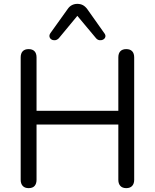

<svg xmlns="http://www.w3.org/2000/svg" viewBox="-20 -966 801 993"><path d="M128 7Q108 7 97.5 -4.5Q87 -16 87 -36V-669Q87 -690 97.5 -701Q108 -712 128 -712Q148 -712 158.5 -701Q169 -690 169 -669V-393H592V-669Q592 -690 602.5 -701Q613 -712 633 -712Q653 -712 663.5 -701Q674 -690 674 -669V-36Q674 -16 663.5 -4.5Q653 7 633 7Q613 7 602.5 -4.5Q592 -16 592 -36V-322H169V-36Q169 -16 159 -4.5Q149 7 128 7ZM284 -768Q275 -759 264.5 -758Q254 -757 246 -762Q238 -767 236 -776Q234 -785 241 -795L329 -918Q339 -933 352 -939.5Q365 -946 380 -946Q396 -946 408.5 -939.5Q421 -933 432 -918L519 -795Q527 -785 525 -776Q523 -767 514.5 -762Q506 -757 495.5 -758Q485 -759 477 -768L380 -884Z"/></svg>

Font: Nunito
Style: Regular
Weight: 400
Designer: Vernon Adams
Foundry: Vernon Adams
Version: Version 3.602